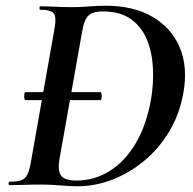

<svg xmlns="http://www.w3.org/2000/svg" viewBox="-20 -647 676 671"><path d="M69 -297Q66 -297 65 -304Q64 -311 65 -318Q66 -325 69 -325H331Q334 -325 335 -318Q336 -311 335 -304Q334 -297 331 -297ZM251 4Q227 4 191 1Q155 -2 124 -2Q91 -2 63.5 -1Q36 0 13 0Q10 0 10 -6Q10 -12 13 -12Q40 -12 54 -17Q68 -22 75.5 -37Q83 -52 88 -81L170 -544Q178 -587 168 -600Q158 -613 120 -613Q118 -613 118 -619Q118 -625 120 -625Q143 -625 171.5 -623.5Q200 -622 233 -622Q261 -622 291 -624.5Q321 -627 349 -627Q446 -627 512.5 -588.5Q579 -550 608 -481.5Q637 -413 621 -323Q608 -249 572 -188.5Q536 -128 484 -85Q432 -42 372 -19Q312 4 251 4ZM247 -16Q310 -16 363.5 -49.5Q417 -83 454.5 -146.5Q492 -210 508 -301Q517 -354 514.5 -408Q512 -462 494 -507Q476 -552 438.5 -579.5Q401 -607 340 -607Q302 -607 288 -591.5Q274 -576 268 -542L188 -92Q181 -53 192.5 -34.5Q204 -16 247 -16Z"/></svg>

Font: Cormorant Light
Style: Bold Italic
Weight: 700
Italic angle: -10°
Version: Version 4.000